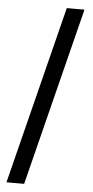

<svg xmlns="http://www.w3.org/2000/svg" viewBox="-64 -842 516 1060"><g transform="rotate(5 194.0 -311.5)"><path d="M262 -805H360L112 182H14Z"/></g></svg>

Font: `nÑOS-|
Style: Bold
Weight: 700
Designer: Ryoko NISHIZUKA ¬âXZm¬º[P (kana & ideographs); Paul D. Hunt (Latin, Greek & Cyrillic); Wenlong ZHANG _ e¬á¬ü¬ô (bopomof
Foundry: Adobe Systems Incorporated
Version: Version 1.00 June 24, 2014, initial release